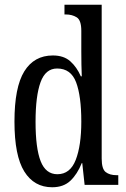

<svg xmlns="http://www.w3.org/2000/svg" viewBox="-20 -780 533 810"><path d="M200 10Q124 10 82.5 -56.5Q41 -123 41 -267Q41 -412 82.5 -479Q124 -546 203 -546Q249 -546 276.5 -521.5Q304 -497 321 -458H325Q324 -481 323.5 -508Q323 -535 323 -563V-650Q323 -695 303.5 -707Q284 -719 258 -719H252V-760H409V-111Q409 -67 426 -54Q443 -41 471 -41H479V0H337L327 -92H325Q306 -45 277 -17.5Q248 10 200 10ZM222 -45Q276 -45 299.5 -105.5Q323 -166 323 -267Q323 -375 301 -433Q279 -491 221 -491Q172 -491 151 -433Q130 -375 130 -266Q130 -155 151.5 -100Q173 -45 222 -45Z"/></svg>

Font: Noto Serif Ethiopic ExtraCondensed
Style: Regular
Weight: 400
Width: 2
Designer: Monotype Design Team
Foundry: Monotype Imaging Inc.
Version: Version 2.102; ttfautohint (v1.8.4.7-5d5b)